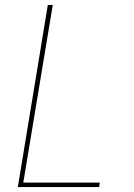

<svg xmlns="http://www.w3.org/2000/svg" viewBox="-20 -755 540 775"><path d="M52 0 173 -735H193L74 -18H383L380 0Z"/></svg>

Font: Iosevka Curly Thin Oblique
Style: Regular
Weight: 100
Italic angle: -9°
Monospace: yes
Designer: Belleve Invis
Foundry: Belleve Invis
Version: Version 11.1.0; ttfautohint (v1.8.3)